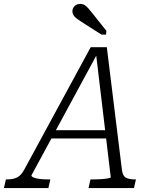

<svg xmlns="http://www.w3.org/2000/svg" viewBox="-72 -956 778 976"><path d="M191 -294H480L481 -252H171ZM415 -692 427 -691 88 -65Q87 -59 98 -54Q109 -49 128.5 -46.5Q148 -44 171 -44H184L174 0H-52L-42 -44H-36Q-7 -44 14 -53.5Q35 -63 53 -97L389 -716H471L548 -91Q552 -61 568.5 -52.5Q585 -44 614 -44H619L609 0H378L388 -44H401Q425 -44 445 -45.5Q465 -47 478 -49.5Q491 -52 491 -55ZM444 -780H467L469 -799L399 -887Q387 -902 377.5 -913Q368 -924 358.5 -930Q349 -936 336 -936Q317 -936 306.5 -924.5Q296 -913 296 -898Q296 -888 301.5 -879Q307 -870 317.5 -862Q328 -854 342 -845Z"/></svg>

Font: Roboto Serif ExtraLight
Style: Italic
Weight: 250
Italic angle: -10°
Designer: Greg Gazdowicz
Foundry: Commercial Type
Version: Version 1.008